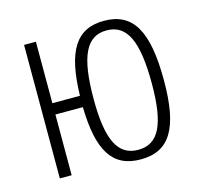

<svg xmlns="http://www.w3.org/2000/svg" viewBox="-84 -618 754 719"><g transform="rotate(-15 293.0 -258.5)"><path d="M377.4 9.8C489.7 9.8 537.1 -68.8 537.1 -253.9C537.1 -445.8 489.7 -527.3 377.4 -527.3C270 -527.3 222.2 -453.1 218.3 -279.3H111.3V-517.6H65.4V0H111.3V-235.4H217.8C221.2 -63.5 269 9.8 377.4 9.8ZM377.4 -27.3C298.8 -27.3 264.6 -94.7 264.6 -253.9C264.6 -419.9 298.8 -490.2 377.4 -490.2C456.1 -490.2 490.2 -419.9 490.2 -253.9C490.2 -94.7 456.1 -27.3 377.4 -27.3Z"/></g></svg>

Font: Cascadia Code PL ExtraLight
Style: Regular
Weight: 200
Monospace: yes
Designer: Aaron Bell
Foundry: Saja Typeworks
Version: Version 2404.023